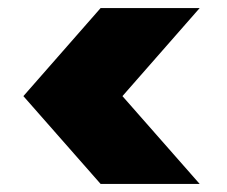

<svg xmlns="http://www.w3.org/2000/svg" viewBox="-20 -584 564 477"><path d="M38.1 -345.2 230 -564H476.1L284.2 -345.2L476.1 -127H230Z"/></svg>

Font: Poppins ExtraBold
Style: Regular
Weight: 800
Designer: Ninad Kale (Devanagari), Jonny Pinhorn (Latin)
Foundry: Indian Type Foundry
Version: 4.004